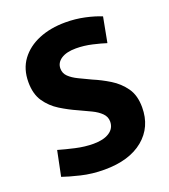

<svg xmlns="http://www.w3.org/2000/svg" viewBox="-137 -840 839 951"><g transform="rotate(-20 282.5 -364.0)"><path d="M251 12Q186 12 128 -2Q70 -16 36 -28L63 -160Q101 -149 149.5 -138Q198 -127 244 -127Q297 -127 327.5 -147Q358 -167 358 -203Q358 -228 339.5 -246.5Q321 -265 291 -279.5Q261 -294 226 -310Q183 -329 141 -355Q99 -381 71.5 -421Q44 -461 44 -524Q44 -593 79.5 -641Q115 -689 176.5 -714.5Q238 -740 317 -740Q369 -740 418 -729.5Q467 -719 503 -704L478 -572Q451 -581 407.5 -591Q364 -601 322 -601Q272 -601 244 -582.5Q216 -564 216 -533Q216 -508 234 -490.5Q252 -473 282 -458.5Q312 -444 346 -428Q389 -410 431.5 -384Q474 -358 502.5 -318Q531 -278 531 -215Q531 -111 456.5 -49.5Q382 12 251 12Z"/></g></svg>

Font: Murecho
Style: Bold
Weight: 700
Designer: Neil Summerour
Foundry: Positype
Version: Version 1.010; ttfautohint (v1.8.3)